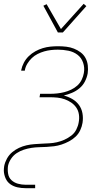

<svg xmlns="http://www.w3.org/2000/svg" viewBox="-23 -770 543 1005"><path d="M111 215Q89 215 68.5 210.5Q48 206 31.5 194.5Q15 183 6.5 164Q-2 145 -3 124Q-3 118 -2.5 111.5Q-2 105 -1 99Q3 79 13.5 60Q24 41 40.5 27Q57 13 76.5 4Q96 -5 116 -9.5Q136 -14 156.5 -15.5Q177 -17 197 -18Q217 -19 236 -20Q255 -21 275 -25.5Q295 -30 314 -38.5Q333 -47 350 -60Q367 -73 376.5 -92Q386 -111 389 -130Q393 -151 390 -171Q387 -191 376.5 -206.5Q366 -222 350 -233Q334 -244 315.5 -250.5Q297 -257 277.5 -259Q258 -261 237 -261H184L187 -279H240Q258 -279 276.5 -281Q295 -283 313 -287.5Q331 -292 349 -300.5Q367 -309 381.5 -322Q396 -335 404.5 -352.5Q413 -370 416 -388Q421 -416 412 -442Q403 -468 382.5 -483.5Q362 -499 335 -504.5Q308 -510 280 -510Q262 -510 244 -508Q226 -506 208.5 -501Q191 -496 174 -487.5Q157 -479 143.5 -466Q130 -453 120 -436.5Q110 -420 107 -402V-400H88V-403Q92 -423 102 -442Q112 -461 127.5 -476Q143 -491 162 -501.5Q181 -512 201 -518Q221 -524 241 -526Q261 -528 281 -528Q303 -528 324 -525.5Q345 -523 364 -515.5Q383 -508 399 -496Q415 -484 424.5 -466.5Q434 -449 436.5 -428Q439 -407 436 -386Q432 -364 421.5 -343.5Q411 -323 393 -308Q375 -293 353.5 -284Q332 -275 311 -270Q334 -264 355 -252Q376 -240 390 -221Q404 -202 408.5 -177.5Q413 -153 409 -127Q406 -108 397 -88.5Q388 -69 372.5 -54.5Q357 -40 338 -30Q319 -20 299.5 -13.5Q280 -7 260 -4.5Q240 -2 220.5 -1Q201 0 181.5 0.5Q162 1 142 4Q122 7 102 13.5Q82 20 64.5 31.5Q47 43 35 61Q23 79 19 98Q16 119 19.5 139.5Q23 160 37 173Q51 186 70.5 191.5Q90 197 111 197H161V215ZM280 -600 204 -740 221 -748 296 -618 415 -750 429 -738 306 -600Z"/></svg>

Font: Iosevka Thin
Style: Italic
Weight: 100
Italic angle: -9°
Monospace: yes
Designer: Belleve Invis
Foundry: Belleve Invis
Version: Version 32.5.0; ttfautohint (v1.8.4)